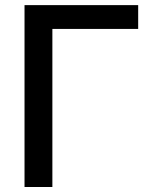

<svg xmlns="http://www.w3.org/2000/svg" viewBox="-20 -748 614 768"><path d="M532.7 -727.5V-632.3H189.5V0H78.1V-727.5Z"/></svg>

Font: Inter 17pt Medium
Style: Regular
Weight: 500
Version: Version 4.001;git-66647c0bb